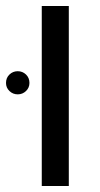

<svg xmlns="http://www.w3.org/2000/svg" viewBox="-54 -619 334 639"><path d="M-34 -343Q-34 -360 -22.5 -371Q-11 -382 5 -382Q21 -382 32.5 -371Q44 -360 44 -343Q44 -327 32.5 -316Q21 -305 5 -305Q-11 -305 -22.5 -316Q-34 -327 -34 -343ZM85 0V-599H175V0Z"/></svg>

Font: Noto Sans Hebrew Droid
Style: Regular
Weight: 400
Designer: Monotype Design Team
Foundry: Monotype Imaging Inc.
Version: Version 1.100